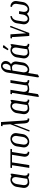

<svg xmlns="http://www.w3.org/2000/svg" viewBox="1528 -2144 816 3913"><g transform="rotate(-90 1936.5 -188.0)"><path d="M62.5 -107.4Q62.5 -117.7 64 -127.9L84 -255.9Q92.3 -308.1 136 -345.9Q179.7 -383.8 231.9 -383.8Q272 -383.8 299.8 -361.8L348.1 -383.8L354 -355L315.9 -111.8Q314 -100.6 314 -88.4Q314 -63.5 322.8 -47.9Q331.5 -32.2 346.2 -32.2H360.8L356 0H340.8Q306.2 0 282.2 -23.9Q226.1 0 170.9 0Q123.5 0 93 -30.5Q62.5 -61 62.5 -107.4ZM119.1 -106.4Q119.1 -73.2 136.2 -52.7Q153.3 -32.2 183.1 -32.2Q215.3 -32.2 248 -42L282.2 -255.9Q283.7 -263.7 283.7 -278.3Q283.7 -311 268.1 -331.5Q252.4 -352.1 227.1 -352.1Q197.8 -352.1 172.4 -323.5Q147 -294.9 141.1 -255.9L121.1 -127.9Q119.1 -118.2 119.1 -106.4Z M468.8 -352.1 473.6 -383.8H857.9L853 -352.1H794.9L756.8 -111.8Q754.9 -101.6 754.9 -89.4Q754.9 -64 763.9 -48.1Q772.9 -32.2 787.6 -32.2H801.8L796.9 0H782.7Q746.1 0 722.2 -26.4Q698.2 -52.7 698.2 -92.3Q698.2 -101.6 699.7 -111.8L737.8 -352.1H583L527.8 0H470.7L525.9 -352.1Z M888.2 -108.9Q888.2 -118.2 889.6 -127.9L909.7 -255.9Q918 -307.6 963.9 -345.7Q1009.8 -383.8 1064.5 -383.8Q1114.7 -383.8 1147.5 -352.8Q1180.2 -321.8 1180.2 -274.9Q1180.2 -265.6 1178.7 -255.9L1158.7 -127.9Q1150.4 -75.7 1104.7 -37.8Q1059.1 0 1003.9 0Q953.6 0 920.9 -31Q888.2 -62 888.2 -108.9ZM944.8 -107.9Q944.8 -74.7 962.6 -53.5Q980.5 -32.2 1008.8 -32.2Q1040.5 -32.2 1068.1 -60.8Q1095.7 -89.4 1101.6 -127.9L1121.6 -255.9Q1123 -264.6 1123 -273.4Q1123 -306.6 1105 -329.3Q1086.9 -352.1 1059.6 -352.1Q1026.9 -352.1 1000.2 -324.2Q973.6 -296.4 966.8 -255.9L946.8 -127.9Q944.8 -114.3 944.8 -107.9Z M1210.4 0 1359.9 -386.2 1348.6 -543.9H1319.8L1324.7 -576.2H1404.8L1435.5 -111.8Q1438.5 -71.3 1444.1 -51.8Q1449.7 -32.2 1465.8 -32.2H1480.5L1475.6 0H1460.4Q1419.9 0 1400.1 -24.7Q1380.4 -49.3 1377.4 -96.2L1363.8 -319.8L1236.8 7.8Z M1565.9 -107.4Q1565.9 -117.7 1567.4 -127.9L1587.4 -255.9Q1595.7 -308.1 1639.4 -345.9Q1683.1 -383.8 1735.4 -383.8Q1775.4 -383.8 1803.2 -361.8L1851.6 -383.8L1857.4 -355L1819.3 -111.8Q1817.4 -100.6 1817.4 -88.4Q1817.4 -63.5 1826.2 -47.9Q1835 -32.2 1849.6 -32.2H1864.3L1859.4 0H1844.2Q1809.6 0 1785.6 -23.9Q1729.5 0 1674.3 0Q1627 0 1596.4 -30.5Q1565.9 -61 1565.9 -107.4ZM1622.6 -106.4Q1622.6 -73.2 1639.6 -52.7Q1656.7 -32.2 1686.5 -32.2Q1718.8 -32.2 1751.5 -42L1785.6 -255.9Q1787.1 -263.7 1787.1 -278.3Q1787.1 -311 1771.5 -331.5Q1755.9 -352.1 1730.5 -352.1Q1701.2 -352.1 1675.8 -323.5Q1650.4 -294.9 1644.5 -255.9L1624.5 -127.9Q1622.6 -118.2 1622.6 -106.4Z M1918 170.9 2000 -352.1H1972.2L1977.1 -383.8H2062L2022 -127.9Q2020.5 -120.6 2020.5 -106.4Q2020.5 -73.2 2037.4 -52.7Q2054.2 -32.2 2084 -32.2Q2116.7 -32.2 2149.4 -42L2203.1 -383.8H2260.3L2217.3 -111.8Q2215.3 -100.6 2215.3 -88.4Q2215.3 -63.5 2223.9 -47.9Q2232.4 -32.2 2247.1 -32.2H2262.2L2257.3 0H2242.2Q2207 0 2183.1 -23.9Q2127 0 2072.3 0Q2034.2 0 2005.4 -21L1974.1 176.8L1924.3 200.2Z M2315.9 170.9 2414.1 -448.2Q2422.4 -500 2462.6 -538.1Q2502.9 -576.2 2549.3 -576.2Q2592.3 -576.2 2620.8 -548.6Q2649.4 -521 2649.4 -481Q2649.4 -472.7 2647.9 -463.9Q2643.6 -435.5 2626.5 -411.4Q2609.4 -387.2 2584 -372.1Q2609.4 -358.4 2624.5 -332.8Q2639.6 -307.1 2639.6 -275.9Q2639.6 -266.1 2638.2 -255.9L2618.2 -127.9Q2609.9 -76.2 2565.9 -38.1Q2522 0 2470.2 0Q2433.1 0 2404.3 -21L2372.1 176.8L2322.3 200.2ZM2418.5 -108.4Q2418.5 -75.7 2434.1 -54Q2449.7 -32.2 2475.1 -32.2Q2504.9 -32.2 2529.5 -59.8Q2554.2 -87.4 2561 -127.9L2581.1 -255.9Q2583 -265.6 2583 -277.8Q2583 -311 2565.9 -331.5Q2548.8 -352.1 2519 -352.1Q2488.3 -352.1 2454.1 -341.8L2419.9 -127.9Q2418.5 -117.7 2418.5 -108.4ZM2459 -374Q2491.7 -383.8 2523.9 -383.8Q2546.4 -383.8 2566.2 -407.7Q2585.9 -431.6 2591.3 -463.9Q2592.8 -472.7 2592.8 -481.4Q2592.8 -508.3 2580.3 -526.1Q2567.9 -543.9 2548.3 -543.9Q2521.5 -543.9 2499.8 -516.6Q2478 -489.3 2471.2 -448.2Z M2702.6 -107.4Q2702.6 -117.7 2704.1 -127.9L2724.1 -255.9Q2732.4 -308.1 2776.1 -345.9Q2819.8 -383.8 2872.1 -383.8Q2912.1 -383.8 2939.9 -361.8L2988.3 -383.8L2994.1 -355L2956.1 -111.8Q2954.1 -100.6 2954.1 -88.4Q2954.1 -63.5 2962.9 -47.9Q2971.7 -32.2 2986.3 -32.2H3001L2996.1 0H2981Q2946.3 0 2922.4 -23.9Q2866.2 0 2811 0Q2763.7 0 2733.2 -30.5Q2702.6 -61 2702.6 -107.4ZM2759.3 -106.4Q2759.3 -73.2 2776.4 -52.7Q2793.5 -32.2 2823.2 -32.2Q2855.5 -32.2 2888.2 -42L2922.4 -255.9Q2923.8 -263.7 2923.8 -278.3Q2923.8 -311 2908.2 -331.5Q2892.6 -352.1 2867.2 -352.1Q2837.9 -352.1 2812.5 -323.5Q2787.1 -294.9 2781.2 -255.9L2761.2 -127.9Q2759.3 -118.2 2759.3 -106.4ZM2868.2 -438 2923.3 -536.1H2950.2L2975.1 -522L2893.1 -423.8Z M3108.9 -352.1 3113.8 -383.8H3192.9L3213.9 -64L3339.8 -392.1L3366.7 -383.8L3219.7 0H3160.2L3136.7 -352.1Z M3397 -108.9Q3397 -118.2 3398.4 -127.9L3418.5 -255.9Q3426.8 -307.6 3470.7 -345.7Q3514.6 -383.8 3566.4 -383.8L3561.5 -352.1Q3531.7 -352.1 3507.1 -324.2Q3482.4 -296.4 3475.6 -255.9L3455.6 -127.9Q3453.6 -117.7 3453.6 -106Q3453.6 -73.2 3469.2 -52.7Q3484.9 -32.2 3510.3 -32.2Q3539.6 -32.2 3564.7 -60.5Q3589.8 -88.9 3595.7 -127.9L3608.4 -208H3665.5L3652.3 -127.9Q3650.4 -117.7 3650.4 -106Q3650.4 -73.7 3666.3 -53Q3682.1 -32.2 3707.5 -32.2Q3737.3 -32.2 3762 -59.8Q3786.6 -87.4 3793.5 -127.9L3813.5 -255.9Q3814.9 -264.6 3814.9 -273.4Q3814.9 -306.6 3796.9 -329.3Q3778.8 -352.1 3751.5 -352.1L3756.3 -383.8Q3806.6 -383.8 3839.4 -352.8Q3872.1 -321.8 3872.1 -274.9Q3872.1 -265.6 3870.6 -255.9L3850.6 -127.9Q3842.3 -76.2 3798.3 -38.1Q3754.4 0 3702.6 0Q3672.9 0 3648.9 -13.2Q3625 -26.4 3611.3 -48.8Q3590.3 -26.4 3562.3 -13.2Q3534.2 0 3505.4 0Q3459 0 3428 -31.5Q3397 -63 3397 -108.9Z"/></g></svg>

Font: Gawaa
Style: Italic
Weight: 400
Designer: T. Christopher White
Version: Version 1.0